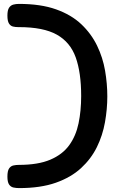

<svg xmlns="http://www.w3.org/2000/svg" viewBox="-20 -793 590 984"><path d="M78 171Q63 171 49 168Q35 165 26.5 152.5Q18 140 18 112Q18 83 26.5 70.5Q35 58 48.5 55Q62 52 77 52Q175 52 237.5 25.5Q300 -1 334.5 -48.5Q369 -96 382.5 -160.5Q396 -225 396 -301Q396 -421 368 -499Q340 -577 271 -615.5Q202 -654 78 -654H73Q59 -654 46.5 -657Q34 -660 26 -672.5Q18 -685 18 -713Q18 -741 26.5 -753.5Q35 -766 48.5 -769.5Q62 -773 77 -773Q189 -773 267.5 -745Q346 -717 397 -668.5Q448 -620 477.5 -559Q507 -498 518.5 -431Q530 -364 530 -299Q530 -234 518 -166.5Q506 -99 476.5 -39Q447 21 395.5 68.5Q344 116 266 143.5Q188 171 78 171Z"/></svg>

Font: Fredoka Expanded SemiBold
Style: Regular
Weight: 600
Width: 7
Designer: Ben Nathan
Foundry: Milena B. Brandão, Ben Nathan
Version: Version 2.001